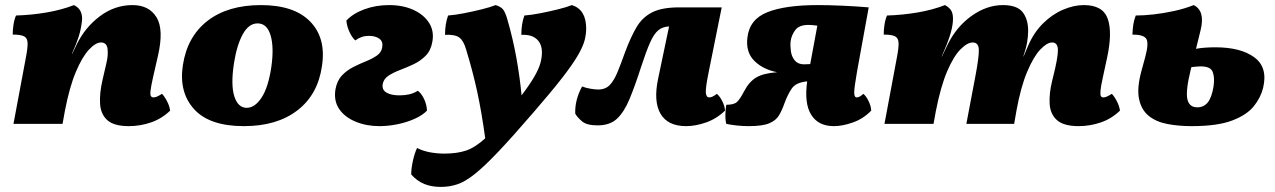

<svg xmlns="http://www.w3.org/2000/svg" viewBox="-20 -487 5014 755"><path d="M33 0 82 -262Q89 -298 88.5 -317.5Q88 -337 75 -344Q62 -351 30 -351Q30 -369 33 -389.5Q36 -410 43 -426Q105 -428 163.5 -438Q222 -448 271 -467Q291 -457 298 -440Q305 -423 302 -402Q298 -370 289.5 -343Q281 -316 264 -278V-275L281 -311Q314 -379 372.5 -423Q431 -467 501 -467Q566 -467 595.5 -419Q625 -371 601 -267L582 -184Q574 -148 572 -131Q570 -114 573.5 -109Q577 -104 584 -104Q590 -104 597 -107Q604 -110 617 -118Q627 -108 637 -88.5Q647 -69 649 -52Q616 -20 573.5 -5.5Q531 9 487 9Q428 9 402 -14.5Q376 -38 373.5 -79Q371 -120 383 -172L398 -237Q406 -269 403 -294.5Q400 -320 377 -320Q356 -320 329.5 -291.5Q303 -263 278 -203.5Q253 -144 235 -50L226 0Z M939 9Q804 9 743.5 -57.5Q683 -124 699 -230Q716 -343 796 -405Q876 -467 1006 -467Q1137 -467 1200 -402Q1263 -337 1246 -227Q1230 -115 1149.5 -53Q1069 9 939 9ZM950 -63Q982 -63 1008.5 -103Q1035 -143 1047 -224Q1058 -301 1044 -348Q1030 -395 993 -395Q958 -395 934.5 -352Q911 -309 900 -238Q887 -153 901.5 -108Q916 -63 950 -63Z M1472 9Q1421 9 1378.5 -8.5Q1336 -26 1314 -58Q1292 -90 1299 -135Q1305 -169 1324 -189.5Q1343 -210 1368.5 -223Q1394 -236 1419 -246Q1444 -256 1462 -268.5Q1480 -281 1483 -301Q1487 -324 1471.5 -335Q1456 -346 1430 -346Q1401 -346 1377 -328Q1364 -340 1354 -362Q1344 -384 1342 -406Q1368 -434 1413 -450.5Q1458 -467 1510 -467Q1564 -467 1605 -448.5Q1646 -430 1667 -397.5Q1688 -365 1680 -322Q1674 -288 1653.5 -267.5Q1633 -247 1606.5 -234.5Q1580 -222 1553.5 -212Q1527 -202 1508 -189.5Q1489 -177 1485 -157Q1481 -134 1499.5 -123Q1518 -112 1551 -112Q1571 -112 1589 -116Q1607 -120 1623 -130Q1637 -120 1647.5 -98Q1658 -76 1659 -52Q1642 -34 1611 -20Q1580 -6 1543.5 1.5Q1507 9 1472 9Z M1929 -467Q1949 -461 1958 -450Q1967 -439 1975 -411Q1997 -335 2010.5 -260Q2024 -185 2031 -112Q2065 -157 2082 -187Q2099 -217 2105 -239Q2111 -261 2111 -281Q2111 -315 2090 -333.5Q2069 -352 2030 -350Q2030 -393 2042 -426Q2069 -428 2105 -435Q2141 -442 2175 -450.5Q2209 -459 2229 -467Q2285 -449 2285 -375Q2285 -353 2279 -329Q2273 -305 2252.5 -269.5Q2232 -234 2190 -180Q2148 -126 2076 -43Q1995 51 1940.5 108.5Q1886 166 1848 196.5Q1810 227 1779 237.5Q1748 248 1713 248Q1677 248 1648.5 236.5Q1620 225 1597 199Q1597 176 1603.5 146Q1610 116 1620 95Q1644 107 1671.5 112Q1699 117 1727 117Q1776 117 1811.5 105.5Q1847 94 1888 57Q1874 -46 1856.5 -126.5Q1839 -207 1813 -292Q1803 -327 1786 -339.5Q1769 -352 1730 -350Q1730 -393 1742 -426Q1769 -428 1805 -435Q1841 -442 1875 -450.5Q1909 -459 1929 -467Z M2678 9Q2606 9 2577.5 -39.5Q2549 -88 2568 -178L2611 -383Q2585 -382 2568 -367.5Q2551 -353 2536 -319Q2521 -285 2502 -227Q2477 -149 2455.5 -97.5Q2434 -46 2406 -20Q2378 6 2330 6Q2287 6 2268.5 -10Q2250 -26 2242 -40Q2240 -94 2269 -147Q2284 -141 2302.5 -138Q2321 -135 2332 -135Q2361 -135 2378 -153Q2395 -171 2408.5 -204Q2422 -237 2438 -282Q2460 -341 2483 -380Q2506 -419 2544.5 -438.5Q2583 -458 2651 -458H2818L2767 -205Q2754 -141 2755.5 -122.5Q2757 -104 2769 -104Q2774 -104 2780.5 -106.5Q2787 -109 2799 -118Q2810 -109 2820 -89.5Q2830 -70 2831 -52Q2798 -20 2756.5 -5.5Q2715 9 2678 9Z M2924 9Q2901 9 2877.5 6.5Q2854 4 2836 0Q2832 -14 2832.5 -36.5Q2833 -59 2836 -75Q2866 -75 2878 -86Q2890 -97 2906 -128Q2926 -166 2954 -182.5Q2982 -199 3036 -203Q2980 -214 2946 -248Q2912 -282 2919 -339Q2927 -411 2997.5 -439Q3068 -467 3195 -467Q3240 -467 3295 -464.5Q3350 -462 3396 -458L3350 -205Q3339 -142 3339 -123Q3339 -104 3349 -104Q3355 -104 3361 -107.5Q3367 -111 3375 -118Q3386 -109 3395.5 -89.5Q3405 -70 3406 -52Q3375 -20 3334 -5.5Q3293 9 3259 9Q3198 9 3170 -35.5Q3142 -80 3154 -167Q3110 -163 3093.5 -139Q3077 -115 3064 -79Q3055 -53 3043 -33Q3031 -13 3004.5 -2Q2978 9 2924 9ZM3089 -325Q3087 -307 3090 -285.5Q3093 -264 3105.5 -249Q3118 -234 3142 -234Q3150 -234 3166 -235L3194 -386Q3175 -389 3159 -389Q3122 -389 3107 -368.5Q3092 -348 3089 -325Z M4222 9Q4163 9 4136.5 -14.5Q4110 -38 4107.5 -79Q4105 -120 4118 -172L4121 -184Q4140 -259 4140 -289.5Q4140 -320 4117 -320Q4097 -320 4070.5 -292Q4044 -264 4019 -204.5Q3994 -145 3977 -52L3968 0H3780L3816 -190Q3830 -264 3829 -292Q3828 -320 3805 -320Q3784 -320 3757 -293Q3730 -266 3704.5 -206.5Q3679 -147 3660 -50L3651 0H3458L3507 -262Q3514 -298 3513.5 -317.5Q3513 -337 3500 -344Q3487 -351 3455 -351Q3455 -369 3458 -389.5Q3461 -410 3468 -426Q3530 -428 3588.5 -438Q3647 -448 3696 -467Q3716 -456 3722.5 -441.5Q3729 -427 3727 -402Q3725 -377 3714.5 -344.5Q3704 -312 3683 -265H3684L3706 -311Q3741 -382 3800.5 -424.5Q3860 -467 3924 -467Q3979 -467 4001 -439.5Q4023 -412 4023 -365Q4023 -346 4019 -321.5Q4015 -297 4004 -265H4005L4022 -305Q4045 -359 4081.5 -395Q4118 -431 4160.5 -449Q4203 -467 4242 -467Q4317 -467 4336 -413Q4355 -359 4333 -258L4317 -184Q4309 -148 4307.5 -131Q4306 -114 4309 -109Q4312 -104 4319 -104Q4325 -104 4332 -107Q4339 -110 4352 -118Q4362 -108 4372 -88.5Q4382 -69 4384 -52Q4351 -20 4308.5 -5.5Q4266 9 4222 9Z M4666 9Q4614 9 4570 0.5Q4526 -8 4497 -31.5Q4468 -55 4459 -98Q4450 -141 4469 -210L4484 -265Q4498 -318 4487.5 -334.5Q4477 -351 4433 -351Q4434 -374 4436.5 -390.5Q4439 -407 4446 -426Q4478 -426 4517.5 -430.5Q4557 -435 4598 -444Q4639 -453 4674 -467Q4720 -444 4701 -368L4683 -295Q4697 -298 4717.5 -299.5Q4738 -301 4759 -301Q4859 -301 4912.5 -261.5Q4966 -222 4947 -142Q4938 -104 4910.5 -69.5Q4883 -35 4825 -13Q4767 9 4666 9ZM4662 -212Q4642 -130 4649 -97.5Q4656 -65 4688 -65Q4714 -65 4729.5 -84.5Q4745 -104 4752 -147Q4757 -181 4749 -203.5Q4741 -226 4701 -226Q4694 -226 4683.5 -225Q4673 -224 4665 -223Z"/></svg>

Font: Vollkorn Black
Style: Italic
Weight: 900
Italic angle: -11°
Designer: Friedrich Althausen
Foundry: Friedrich Althausen
Version: Version 5.000; ttfautohint (v1.8.3)